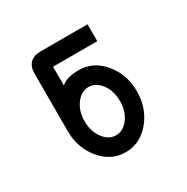

<svg xmlns="http://www.w3.org/2000/svg" viewBox="-92 -860 492 505"><g transform="rotate(-30 154.0 -608.0)"><path d="M153.8 -488.3Q175.8 -488.3 191.7 -509.5Q207.5 -530.8 207.5 -561.5Q207.5 -592.3 191.7 -613.5Q175.8 -634.8 153.8 -634.8Q131.8 -634.8 116 -613.5Q100.1 -592.3 100.1 -561.5Q100.1 -530.8 116 -509.5Q131.8 -488.3 153.8 -488.3ZM153.8 -437Q109.9 -437 79.3 -473.6Q48.8 -510.3 48.8 -561.5V-734.9Q48.8 -778.8 92.8 -778.8H234.4V-727.5H100.1V-670.4Q115.7 -686 153.8 -686Q197.8 -686 228.3 -649.4Q258.8 -612.8 258.8 -561.5Q258.8 -510.3 228.3 -473.6Q197.8 -437 153.8 -437Z"/></g></svg>

Font: Catrinity
Style: Regular
Weight: 400
Designer: Alexander Lange
Foundry: High-Logic / Made with FontCreator
Version: Version 2.090;May 20, 2024;FontCreator 15.0.0.2974 64-bit